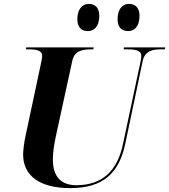

<svg xmlns="http://www.w3.org/2000/svg" viewBox="-20 -958 870 988"><path d="M640 -798C668 -798 698 -818 698 -877C698 -918 676 -938 644 -938C607 -938 585 -907 585 -859C585 -818 606 -798 640 -798ZM432 -798C461 -798 491 -818 491 -877C491 -918 469 -938 437 -938C401 -938 378 -907 378 -859C378 -818 399 -798 432 -798ZM341 10C510 10 593 -66 625 -220L714 -643C725 -696 764 -704 808 -704H828L830 -714H618L616 -704H636C677 -704 707 -699 707 -670C707 -665 706 -651 703 -640L613 -218C585 -81 508 -5 373 -5C288 -5 252 -55 252 -139C252 -173 258 -210 266 -250L352 -645C363 -696 403 -704 447 -704H460L462 -714H115L113 -704H126C168 -704 197 -699 197 -670C197 -661 193 -641 189 -623L110 -252C105 -229 99 -184 99 -163C99 -53 185 10 341 10Z"/></svg>

Font: Noto Serif Display
Style: Bold Italic
Weight: 700
Italic angle: -12°
Designer: Monotype Design Team
Foundry: Monotype Imaging Inc.
Version: Version 2.009